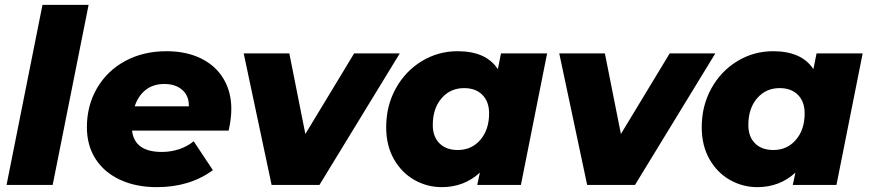

<svg xmlns="http://www.w3.org/2000/svg" viewBox="-20 -762 3581 791"><path d="M155 -742H345L197 0H7Z M922 -224H524Q534 -136 647 -136Q683 -136 717 -147Q751 -158 778 -180L857 -61Q762 9 626 9Q540 9 474.5 -21.5Q409 -52 373.5 -107.5Q338 -163 338 -238Q338 -327 379.5 -398.5Q421 -470 495.5 -510.5Q570 -551 666 -551Q747 -551 807.5 -521.5Q868 -492 900.5 -438Q933 -384 933 -313Q933 -274 922 -224ZM535 -324H758Q759 -367 731 -391.5Q703 -416 657 -416Q611 -416 580 -391.5Q549 -367 535 -324Z M1627 -542 1296 0H1099L984 -542H1172L1238 -210L1439 -542Z M2234 -542 2126 0H1946L1957 -51Q1892 9 1800 9Q1740 9 1687.5 -20.5Q1635 -50 1603 -106Q1571 -162 1571 -238Q1571 -326 1610.5 -397.5Q1650 -469 1717.5 -510Q1785 -551 1865 -551Q1983 -551 2031 -477L2044 -542ZM1995 -295Q1995 -343 1967.5 -371Q1940 -399 1892 -399Q1835 -399 1799 -357Q1763 -315 1763 -247Q1763 -199 1790.5 -171.5Q1818 -144 1866 -144Q1923 -144 1959 -186Q1995 -228 1995 -295Z M2927 -542 2596 0H2399L2284 -542H2472L2538 -210L2739 -542Z M3534 -542 3426 0H3246L3257 -51Q3192 9 3100 9Q3040 9 2987.5 -20.5Q2935 -50 2903 -106Q2871 -162 2871 -238Q2871 -326 2910.5 -397.5Q2950 -469 3017.5 -510Q3085 -551 3165 -551Q3283 -551 3331 -477L3344 -542ZM3295 -295Q3295 -343 3267.5 -371Q3240 -399 3192 -399Q3135 -399 3099 -357Q3063 -315 3063 -247Q3063 -199 3090.5 -171.5Q3118 -144 3166 -144Q3223 -144 3259 -186Q3295 -228 3295 -295Z"/></svg>

Font: Idrija
Style: Italic
Weight: 800
Italic angle: -11.3°
Designer: Julieta Ulanovsky
Foundry: Julieta Ulanovsky
Version: Version 7.200